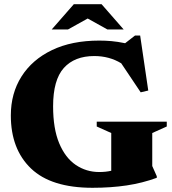

<svg xmlns="http://www.w3.org/2000/svg" viewBox="-20 -878 817 913"><path d="M704 -88.5 725.5 -40V-32.5Q657.5 -7.5 582.2 3.8Q507 15 420 15Q223 15 127.2 -77Q31.5 -169 31.5 -329Q31.5 -434 82.2 -514.2Q133 -594.5 227.2 -639.8Q321.5 -685 452 -685Q481 -685 509.8 -682.5Q538.5 -680 575 -672.5L622 -709H646.5L685 -447.5L649 -439L556.5 -577Q499.5 -611.5 428.5 -611.5Q334.5 -611.5 283.5 -554.8Q232.5 -498 232.5 -372.5Q232.5 -266 261.5 -196.8Q290.5 -127.5 340.2 -93.8Q390 -60 452 -60Q483 -60 509 -66V-245.5L440 -276.5V-299.5H773V-276.5L704 -245.5ZM490.5 -738 397 -790 303.5 -738H226L331 -858H463L568 -738Z"/></svg>

Font: Newsreader 16pt ExtraBold
Style: Regular
Weight: 800
Designer: Hugues Gentile
Foundry: Production Type
Version: Version 1.003; ttfautohint (v1.8.3)